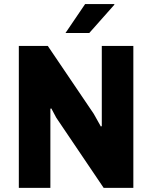

<svg xmlns="http://www.w3.org/2000/svg" viewBox="-20 -908 735 928"><path d="M71 0V-686H211L433 -358L467.5 -296.5L472 -298.5V-686H624.5V0H481L252 -339L228 -384L223.5 -382.5V0ZM296.5 -748.5 391.5 -888.5H532L533 -885.5L411.5 -748.5Z"/></svg>

Font: Chivo Medium
Style: Regular
Weight: 500
Designer: Hector Gatti
Foundry: Omnibus-Type
Version: Version 2.002